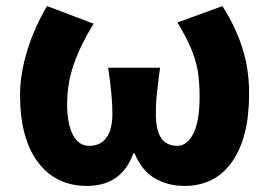

<svg xmlns="http://www.w3.org/2000/svg" viewBox="-20 -598 887 632"><path d="M46 -286Q46 -355 70 -432.5Q94 -510 135 -578L288 -520Q244 -448 222.5 -385.5Q201 -323 201 -255Q201 -192 219.5 -155Q238 -118 274 -118Q311 -118 330.5 -145Q350 -172 350 -225Q350 -281 336 -375H507L503 -346Q502 -337 497.5 -299.5Q493 -262 493 -225Q493 -169 510.5 -143.5Q528 -118 564 -118Q596 -118 617 -159Q637 -201 637 -279Q637 -326 631 -365Q624 -403 608 -440.5Q592 -478 564 -524L712 -578Q754 -513 777 -442.5Q800 -372 800 -290Q800 -145 744 -65.5Q688 14 587 14Q532 14 489 -11.5Q446 -37 423 -93H419Q380 14 266 14Q164 14 105 -64Q46 -142 46 -286Z"/></svg>

Font: Merged Yaku Han JP ExtraBold
Style: Regular
Weight: 800
Designer: Ryoko NISHIZUKA 西塚涼子 (kana, bopomofo & ideographs); Paul D. Hunt (Latin, Greek & Cyrillic); Sandoll Communications 산돌커뮤니
Foundry: Adobe
Version: Version 2.004